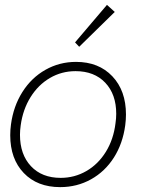

<svg xmlns="http://www.w3.org/2000/svg" viewBox="-20 -759 616 788"><path d="M22 -204Q22 -226 25 -248Q35 -323 72 -381.5Q109 -440 166.5 -472.5Q224 -505 292 -505Q385 -505 441 -446Q497 -387 497 -289Q497 -268 494 -245Q484 -170 447.5 -112.5Q411 -55 353.5 -23Q296 9 227 9Q133 9 77.5 -49Q22 -107 22 -204ZM454 -253Q457 -273 457 -292Q457 -372 412 -419.5Q367 -467 290 -467Q233 -467 185 -439Q137 -411 105.5 -360.5Q74 -310 65 -245Q62 -224 62 -206Q62 -125 107 -77Q152 -29 229 -29Q286 -29 334.5 -57Q383 -85 414.5 -136Q446 -187 454 -253ZM288 -585 419 -739 451 -710 305 -567Z"/></svg>

Font: Bellota Text Light
Style: Italic
Weight: 300
Italic angle: -7.5°
Designer: Kemie Guaida
Foundry: Kemie Guaida
Version: Version 4.001